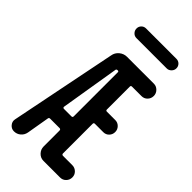

<svg xmlns="http://www.w3.org/2000/svg" viewBox="-279 -986 1057 1057"><g transform="rotate(45 250.0 -457.5)"><path d="M181.6 -915H418Q433.6 -915 444.3 -904.3Q455.1 -893.6 455.1 -877.9Q455.1 -862.3 443.8 -851.1Q432.6 -839.8 418 -839.8H181.6Q166 -839.8 155.3 -851.1Q144.5 -862.3 144.5 -877.9Q144.5 -893.6 155.3 -904.3Q166 -915 181.6 -915ZM223.6 -634.8 167 -291Q166 -288.1 168.5 -285.2Q170.9 -282.2 173.8 -282.2H233.4Q242.2 -282.2 242.2 -291V-634.8Q242.2 -641.6 234.4 -641.6Q224.6 -641.6 223.6 -634.8ZM67.4 0Q47.9 0 34.7 -15.6Q21.5 -31.2 25.4 -50.8L150.4 -673.8Q154.3 -698.2 173.8 -714.4Q193.4 -730.5 217.8 -730.5H426.8Q446.3 -730.5 460.4 -716.3Q474.6 -702.1 474.6 -682.1Q474.6 -662.1 460.9 -647.9Q447.3 -633.8 426.8 -633.8H353.5Q344.7 -633.8 344.7 -626V-446.3Q344.7 -438.5 353.5 -438.5H418.9Q437.5 -438.5 451.2 -424.8Q464.8 -411.1 464.8 -391.6Q464.8 -372.1 451.7 -358.4Q438.5 -344.7 418.9 -344.7H353.5Q344.7 -344.7 344.7 -335.9V-105.5Q344.7 -96.7 353.5 -95.7H426.8Q446.3 -95.7 460.4 -82Q474.6 -68.4 474.6 -48.3Q474.6 -28.3 460.9 -14.2Q447.3 0 426.8 0H297.9Q274.4 0 258.3 -17.1Q242.2 -34.2 242.2 -56.6V-180.7Q242.2 -189.5 233.4 -190.4H159.2Q150.4 -190.4 149.4 -181.6L127 -50.8Q123 -28.3 106.4 -14.2Q89.8 0 67.4 0Z"/></g></svg>

Font: Rounded Mgen+ 2m medium
Style: Regular
Weight: 500
Designer: [Source Han Sans]
Ryoko NISHIZUKA  (kana & ideographs); Paul D. Hunt (Latin, Greek & Cyrillic); Wenlong ZHANG  (bopomofo
Version: Version 1.059.20150602